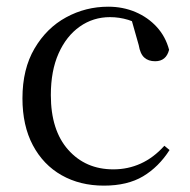

<svg xmlns="http://www.w3.org/2000/svg" viewBox="-20 -551 578 585"><path d="M296.6 14.6Q223.8 14.6 167.8 -17.1Q111.8 -48.8 80.1 -108.5Q48.4 -168.3 48.4 -251.4Q48.4 -340.7 85.2 -403.2Q121.9 -465.8 181.5 -498.2Q241 -530.6 309.8 -530.6Q354.5 -530.6 392.7 -514.4Q430.9 -498.1 457.7 -468.8Q484.5 -439.5 495.2 -399.3Q486.3 -364.4 452.7 -364.4Q432 -364.4 419.6 -375.7Q407.1 -386.9 402.7 -413.5L377.7 -501.6L427.8 -461.9Q397.5 -482.4 370.4 -490.6Q343.3 -498.8 315 -498.8Q263.9 -498.8 222.9 -469.9Q182 -441 158.5 -388.2Q134.9 -335.4 134.9 -261.5Q134.9 -153.9 187.9 -94.5Q240.8 -35 325.2 -35Q370 -35 408.9 -52.7Q447.9 -70.3 480.8 -106.9L496.6 -93.9Q463.6 -42.3 415.9 -13.8Q368.2 14.6 296.6 14.6Z"/></svg>

Font: Noto Serif KR ExtraLight
Style: Regular
Weight: 200
Designer: Ryoko NISHIZUKA 西塚涼子 (kana & ideographs); Frank Grießhammer (Latin, Greek & Cyrillic); Wenlong ZHANG 张文龙 (bopomofo); San
Foundry: Adobe
Version: Version 2.002-H1;hotconv 1.1.0;makeotfexe 2.6.0